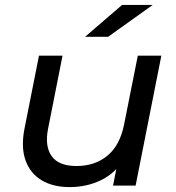

<svg xmlns="http://www.w3.org/2000/svg" viewBox="-20 -757 717 783"><path d="M264 6Q196 6 149.5 -22Q103 -50 84 -103.5Q65 -157 80 -233L139 -530H235L176 -232Q162 -161 190.5 -120.5Q219 -80 292 -80Q367 -80 418 -122Q469 -164 486 -249L542 -530H638L533 0H441L471 -152L488 -111Q451 -51 392.5 -22.5Q334 6 264 6ZM327 -607 478 -737H603L421 -607Z"/></svg>

Font: MOST Montserrat Medium
Style: Italic
Weight: 500
Italic angle: -11.3°
Designer: Julieta Ulanovsky
Foundry: Julieta Ulanovsky
Version: Version 8.000;March 11, 2024;FontCreator 15.0.0.2926 64-bit